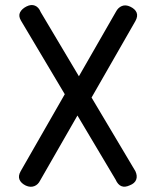

<svg xmlns="http://www.w3.org/2000/svg" viewBox="-20 -527 600 748"><path d="M61.5 -447Q51 -465 58.2 -479Q65.5 -493 83.5 -502Q101.5 -511 116.2 -505Q131 -499 138.5 -480L507.5 140Q516 158.5 510.5 173Q505 187.5 485.5 195Q448 212.5 430.5 173ZM303.5 -115 136.5 176Q128.5 192.5 113.5 198.2Q98.5 204 80.5 196Q62 187 56 172.8Q50 158.5 60.5 140L268.5 -223ZM264.5 -190 431.5 -481Q440 -497.5 454.8 -503.5Q469.5 -509.5 487.5 -501Q506.5 -492 512.2 -478Q518 -464 507.5 -445L299.5 -82Z"/></svg>

Font: Jura Light
Style: Bold
Weight: 700
Version: Version 5.104